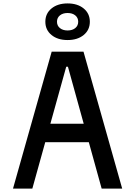

<svg xmlns="http://www.w3.org/2000/svg" viewBox="-20 -1102 790 1122"><path d="M282 -800H468L694 0H574L377 -712H367L169 0H56ZM185 -379H565V-271H185ZM245 -975Q245 -1023 281 -1052.5Q317 -1082 375 -1082Q433 -1082 469 -1052.5Q505 -1023 505 -975Q505 -927 469 -897.5Q433 -868 375 -868Q317 -868 281 -897.5Q245 -927 245 -975ZM437 -975Q437 -998 420 -1012Q403 -1026 375 -1026Q347 -1026 330 -1012Q313 -998 313 -975Q313 -952 330 -938Q347 -924 375 -924Q403 -924 420 -938Q437 -952 437 -975Z"/></svg>

Font: Martian Mono sWd Rg
Style: Regular
Weight: 400
Width: 6
Monospace: yes
Designer: Roman Shamin
Foundry: Evil Martians
Version: Version 1.000